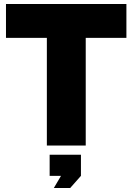

<svg xmlns="http://www.w3.org/2000/svg" viewBox="-20 -730 664 963"><path d="M614 -540H410V0H215V-540H10V-710H614ZM250 213 286 152H229V46H386V152L332 213Z"/></svg>

Font: Raleway-v4020 Black
Style: Regular
Weight: 900
Designer: Matt McInerney, Pablo Impallari, Rodrigo Fuenzalida
Foundry: Matt McInerney, Pablo Impallari, Rodrigo Fuenzalida
Version: Version 4.020;PS 004.020;hotconv 1.0.88;makeotf.lib2.5.64775